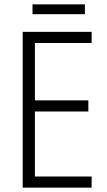

<svg xmlns="http://www.w3.org/2000/svg" viewBox="-20 -860 491 880"><path d="M84 0V-714H400V-663H140V-400H385V-349H140V-51H400V0ZM369 -795H129V-840H369Z"/></svg>

Font: Noto Sans Display Light Narrow
Style: Regular
Weight: 300
Width: 4
Designer: Monotype Design team
Foundry: Monotype Imaging Inc.
Version: Version 1.000